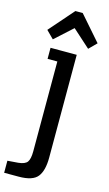

<svg xmlns="http://www.w3.org/2000/svg" viewBox="-175 -872 650 1140"><g transform="rotate(15 150.0 -302.5)"><path d="M52 -504H112V48Q112 95 98.5 114Q85 133 43 137L-22 142V216H67Q153 216 183 178Q213 140 213 60V-572H52ZM52 -624 160 -722 269 -624 315 -670 183 -821H138L6 -670Z"/></g></svg>

Font: Glegoo
Style: Bold
Weight: 700
Version: Version 2.0.1; ttfautohint (v0.9) -r 48 -G 60